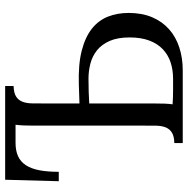

<svg xmlns="http://www.w3.org/2000/svg" viewBox="-12 -728 740 757"><g transform="rotate(-90 358.5 -350.0)"><path d="M404.3 -409.7Q482.9 -412.1 536.9 -398.2Q590.8 -384.3 623.8 -357.9Q656.7 -331.5 671.1 -294.4Q685.5 -257.3 685.5 -213.4Q685.5 -160.6 668.5 -120.6Q651.4 -80.6 621.3 -54Q591.3 -27.3 549.8 -13.7Q508.3 0 459.5 0H172.4V-33.2Q199.7 -33.7 214.1 -43Q228.5 -52.2 234.6 -68.1Q240.7 -84 241 -106.2Q241.2 -128.4 241.2 -155.8V-587.9Q241.2 -608.4 241.9 -626.5Q242.7 -644.5 244.6 -659.2H173.8Q142.1 -659.2 120.4 -649.2Q98.6 -639.2 85 -618.2Q71.3 -597.2 65.2 -565.2Q59.1 -533.2 59.1 -488.8H22L27.8 -700.2H397.5V-667Q369.1 -666 355 -656.5Q340.8 -647 335 -630.9Q329.1 -614.7 328.9 -592.8Q328.6 -570.8 328.6 -543.9V-407.2ZM328.6 -118.2Q328.6 -90.8 327.9 -71.8Q327.1 -52.7 325.2 -40Q336.9 -39.1 352.3 -38.6Q367.7 -38.1 382.6 -38.1Q397.5 -38.1 409.4 -38.1Q421.4 -38.1 426.3 -38.1Q461.4 -38.1 491.2 -48.1Q521 -58.1 542.7 -78.9Q564.5 -99.6 576.7 -132.1Q588.9 -164.6 588.9 -209.5Q588.9 -256.8 575 -288.3Q561 -319.8 538.1 -338.1Q515.1 -356.4 486.1 -364Q457 -371.6 426.3 -371.6Q396.5 -371.6 374.5 -370.8Q352.5 -370.1 328.6 -368.7Z"/></g></svg>

Font: Lora
Style: Regular
Weight: 400
Designer: Olga Karpushina, Alexei Vanyashin
Foundry: Cyreal (www.cyreal.org, a@cyreal.org)
Version: Version 1.014